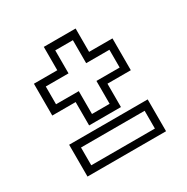

<svg xmlns="http://www.w3.org/2000/svg" viewBox="-116 -685 651 669"><g transform="rotate(-30 209.0 -351.0)"><path d="M145 -269V-363H51V-491H145V-585H273V-491H367V-363H273V-269ZM173.5 -298.5H244.5V-390.5H338V-462H244.5V-554.5H173.5V-462H82V-390.5H173.5ZM51 -117.5V-245.5H367V-117.5ZM82 -145H338V-216.5H82Z"/></g></svg>

Font: Tourney Thin Light
Style: Regular
Weight: 300
Version: Version 1.015